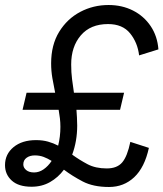

<svg xmlns="http://www.w3.org/2000/svg" viewBox="-26 -735 652 766"><path d="M64 -297 80 -365H194Q188 -394 183 -423Q178 -452 178 -482Q178 -556 210 -608Q242 -660 294 -687.5Q346 -715 407 -715Q461 -715 504.5 -693Q548 -671 575 -631Q602 -591 606 -538L529 -514Q523 -565 493 -602Q463 -639 405 -639Q335 -639 296.5 -594Q258 -549 258 -478Q258 -446 261.5 -419Q265 -392 269 -365H469L453 -297H279Q280 -282 281 -266.5Q282 -251 282 -234Q282 -172 262 -118Q291 -97 323 -80Q355 -63 400 -63Q441 -63 461.5 -87Q482 -111 494 -169L568 -145Q551 -67 509.5 -28Q468 11 409 11Q346 11 304 -11Q262 -33 229 -58Q206 -27 173.5 -8.5Q141 10 100 10Q48 10 21 -14.5Q-6 -39 -6 -76Q-6 -120 28 -148Q62 -176 118 -176Q144 -176 165.5 -170Q187 -164 206 -154Q215 -190 215 -229Q215 -246 213 -263Q211 -280 208 -297ZM67 -79Q67 -66 78.5 -56.5Q90 -47 110 -47Q130 -47 148 -59.5Q166 -72 180 -93Q164 -103 148 -109Q132 -115 113 -115Q93 -115 80 -105.5Q67 -96 67 -79Z"/></svg>

Font: Prodigy Sans
Style: Italic
Weight: 400
Italic angle: -13°
Designer: Wei Huang
Foundry: Wei Huang
Version: Version 1.003; ttfautohint (v1.8.3)